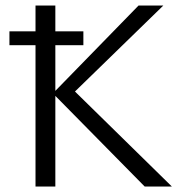

<svg xmlns="http://www.w3.org/2000/svg" viewBox="-20 -678 655 698"><path d="M505.9 0 172.3 -338.5 483.8 -658H573.9L231.4 -324.7L236.8 -360.8L604.7 0ZM109.1 0V-658H181.2V0ZM14.3 -513.7V-564.1H283.1V-513.7Z"/></svg>

Font: Ysabeau
Style: Bold
Weight: 700
Designer: Christian Thalmann (Catharsis Fonts)
Version: Version 2.000;gftools[0.9.27.dev2+g8671c4b]